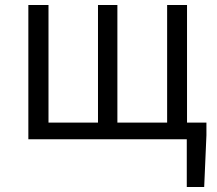

<svg xmlns="http://www.w3.org/2000/svg" viewBox="-20 -560 872 772"><path d="M94 0H731V192H801L810 -16V-67H732V-540H652V-67H452V-540H374V-67H175V-540H94Z"/></svg>

Font: Noto Sans CJK SC DemiLight
Style: Regular
Weight: 350
Designer: Ryoko NISHIZUKA 西塚涼子 (kana, bopomofo & ideographs); Paul D. Hunt (Latin, Greek & Cyrillic); Sandoll Communications 산돌커뮤니
Foundry: Adobe
Version: Version 2.004;hotconv 1.0.118;makeotfexe 2.5.65603